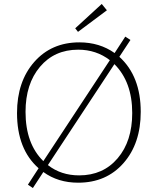

<svg xmlns="http://www.w3.org/2000/svg" viewBox="-20 -914 797 970"><path d="M374 -753 360 -771 494 -894 520 -862ZM146 36 121 19 175 -64Q66 -160 66 -343Q66 -502 153 -601Q240 -700 381 -700Q483 -700 559 -646L613 -729L639 -712L583 -627Q691 -529 691 -349Q691 -189 604 -90Q517 9 375 9Q273 9 199 -45ZM109 -349Q109 -188 199 -100L535 -610Q466 -663 375 -663Q255 -663 182 -576.5Q109 -490 109 -349ZM380 -28Q501 -28 574.5 -114.5Q648 -201 648 -343Q648 -500 558 -590L222 -80Q288 -28 380 -28Z"/></svg>

Font: Cantarell Light
Style: Regular
Weight: 300
Designer: Dave Crossland, Nikolaus Waxweiler, Florian Fecher, Jacques Le Bailly, Eben Sorkin, Alexei Vanyashin, Alexios Zavras, Em
Version: Version 0.303